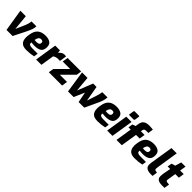

<svg xmlns="http://www.w3.org/2000/svg" viewBox="489 -2595 4426 4426"><g transform="rotate(45 2702.5 -381.5)"><path d="M79 -538H257L294 -160L392 -384Q411 -430 421 -465.5Q431 -501 435 -546H595Q594 -490 574.5 -435.5Q555 -381 521 -312L365 0H166Z M605 -199Q605 -236 615 -298Q635 -428 706 -486.5Q777 -545 899 -545Q990 -545 1049.5 -508.5Q1109 -472 1109 -380Q1109 -274 1049 -235Q989 -196 882 -196Q818 -196 777 -205Q775 -187 775 -177Q775 -148 801.5 -134Q828 -120 886 -120H1062L1046 -19Q936 6 817 6Q704 6 654.5 -46Q605 -98 605 -199ZM948 -361Q948 -413 887 -413Q844 -413 821 -384Q798 -355 788 -295Q828 -290 840 -290Q900 -290 924 -307Q948 -324 948 -361Z M1216 -538H1371L1378 -467Q1410 -503 1443.5 -523.5Q1477 -544 1519 -544Q1549 -544 1569 -539L1543 -366Q1524 -367 1483 -367Q1443 -367 1410.5 -356Q1378 -345 1356 -328L1304 0H1131Z M1565 -124 1840 -401H1597L1619 -538H2061L2042 -415L1766 -138H2000Q1997 -116 1989.5 -68.5Q1982 -21 1979 0H1545Z M2090 -538H2268L2302 -161L2452 -538H2563L2629 -160L2708 -401Q2738 -498 2742 -546H2912Q2912 -499 2895.5 -442.5Q2879 -386 2858 -339L2700 0H2517L2467 -257L2354 0H2171Z M2922 -199Q2922 -236 2932 -298Q2952 -428 3023 -486.5Q3094 -545 3216 -545Q3307 -545 3366.5 -508.5Q3426 -472 3426 -380Q3426 -274 3366 -235Q3306 -196 3199 -196Q3135 -196 3094 -205Q3092 -187 3092 -177Q3092 -148 3118.5 -134Q3145 -120 3203 -120H3379L3363 -19Q3253 6 3134 6Q3021 6 2971.5 -46Q2922 -98 2922 -199ZM3265 -361Q3265 -413 3204 -413Q3161 -413 3138 -384Q3115 -355 3105 -295Q3145 -290 3157 -290Q3217 -290 3241 -307Q3265 -324 3265 -361Z M3546 -633 3562 -738Q3565 -761 3588 -761H3722Q3732 -761 3736.5 -754.5Q3741 -748 3739 -738L3723 -633Q3718 -611 3699 -611H3564Q3554 -611 3549 -617Q3544 -623 3546 -633ZM3532 -538H3705L3620 0H3447Z M3815 -400H3742L3760 -511L3837 -538L3850 -616Q3864 -699 3913 -734Q3962 -769 4055 -769Q4118 -769 4178 -759L4157 -632H4088Q4051 -632 4034 -617.5Q4017 -603 4013 -567L4010 -538H4129L4107 -400H3988L3925 0H3752Z M4134 -199Q4134 -236 4144 -298Q4164 -428 4235 -486.5Q4306 -545 4428 -545Q4519 -545 4578.5 -508.5Q4638 -472 4638 -380Q4638 -274 4578 -235Q4518 -196 4411 -196Q4347 -196 4306 -205Q4304 -187 4304 -177Q4304 -148 4330.5 -134Q4357 -120 4415 -120H4591L4575 -19Q4465 6 4346 6Q4233 6 4183.5 -46Q4134 -98 4134 -199ZM4477 -361Q4477 -413 4416 -413Q4373 -413 4350 -384Q4327 -355 4317 -295Q4357 -290 4369 -290Q4429 -290 4453 -307Q4477 -324 4477 -361Z M4686 -125Q4686 -169 4689 -188L4781 -763H4953L4872 -248Q4864 -192 4864 -178Q4864 -153 4875.5 -143.5Q4887 -134 4912 -131L4945 -125L4926 0H4859Q4775 0 4730.5 -34Q4686 -68 4686 -125Z M5058 -125Q5058 -169 5067 -220L5101 -401H5018L5036 -511L5129 -538L5175 -689H5312L5288 -538H5405L5384 -401H5267L5238 -220Q5232 -187 5232 -174Q5232 -154 5242.5 -145Q5253 -136 5276 -134L5336 -128L5316 0H5229Q5143 0 5100.5 -30.5Q5058 -61 5058 -125Z"/></g></svg>

Font: Exo ExtraBold
Style: Italic
Weight: 800
Italic angle: -9°
Designer: Natanael Gama
Foundry: Natanael Gama
Version: Version 1.500; ttfautohint (v1.6)